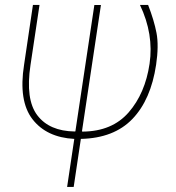

<svg xmlns="http://www.w3.org/2000/svg" viewBox="-20 -548 707 771"><path d="M385.3 -527.8 309.1 -20.5 312 -19.5Q430.2 -20.5 496.6 -96.7Q563 -172.9 580.6 -292Q598.1 -410.6 542 -528.3H574.7Q598.6 -466.8 608.4 -416Q618.2 -365.2 606.9 -288.1Q585.9 -147.5 511.7 -70.3Q437.5 6.8 304.7 9.8L275.9 202.6H249.5L278.3 9.8Q167 3.9 110.4 -69.3Q53.7 -142.6 76.7 -288.1L112.3 -528.3H138.7L102.5 -287.1Q81.5 -148.4 129.9 -85Q178.2 -21.5 279.8 -20L282.7 -20.5L358.9 -527.8Z"/></svg>

Font: Roboto-ThinItalic
Style: Italic
Weight: 250
Italic angle: -12°
Designer: Google
Version: Version 1.100141; 2013; ttfautohint (v0.94.14-c901) -l 8 -r 